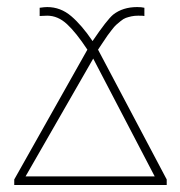

<svg xmlns="http://www.w3.org/2000/svg" viewBox="-20 -526 513 546"><path d="M20.5 0V-15.6L228.5 -384.8Q196.3 -433.6 170.4 -457.5Q144.5 -481.4 114.3 -481.4Q112.3 -481.4 104.5 -481Q96.7 -480.5 92.8 -480.5V-503.9Q106.4 -505.9 114.3 -505.9Q152.3 -505.9 182.6 -480Q212.9 -454.1 243.2 -409.2Q284.2 -469.7 301.8 -484.4Q329.1 -505.9 370.1 -505.9Q382.8 -505.9 390.6 -503.9V-480.5Q387.7 -481.4 373 -481.4Q362.3 -481.4 353.5 -479.5Q344.7 -477.5 337.9 -475.1Q331.1 -472.7 322.8 -465.8Q314.5 -459 310.1 -455.1Q305.7 -451.2 297.4 -440.4Q289.1 -429.7 285.6 -424.8Q282.2 -419.9 272.5 -405.3Q262.7 -390.6 258.8 -384.8L454.1 -15.6V0ZM52.7 -24.4H419.9L245.1 -359.4Z"/></svg>

Font: Gothic A1 Thin
Style: Regular
Weight: 250
Designer: HanYang I&C Co.,Ltd.
Foundry: HanYang I&C Co.,Ltd.
Version: Version 2.50